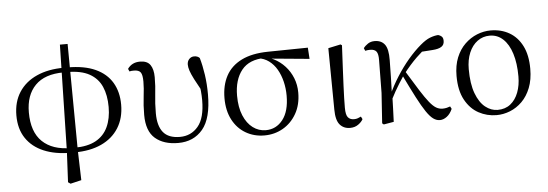

<svg xmlns="http://www.w3.org/2000/svg" viewBox="-54 -849 3516 1233"><g transform="rotate(-5 1704.0 -233.0)"><path d="M339.6 204.1 349.7 2.7 364.6 -680.9H414.3L419.9 2.6L425.7 198.1L355.1 214.8ZM372.9 16.9Q273.6 16.9 200.3 -14Q126.9 -44.9 86.7 -104.8Q46.5 -164.6 46.5 -251.7Q46.5 -339 86.9 -401.5Q127.4 -464 201.7 -497.4Q276 -530.8 377.1 -530.8L372.2 -501.1Q251.1 -501.1 189.5 -438.4Q128 -375.8 128 -264.4Q128 -138.5 193.2 -75.9Q258.5 -13.3 376.8 -13.3ZM398.3 16.9 401.6 -13.3Q485.2 -13.3 538.1 -42.3Q591 -71.4 616.3 -126Q641.6 -180.5 641.6 -254.8Q641.6 -331.1 617.4 -386Q593.3 -440.9 539.6 -471Q485.9 -501.1 397 -501.1L401.1 -530.8Q508.8 -530.8 580.2 -498.1Q651.6 -465.4 687.3 -405.1Q722.9 -344.8 722.9 -262.9Q722.9 -175.9 683.3 -112.8Q643.6 -49.8 571 -16.4Q498.4 16.9 398.3 16.9Z M1066.7 14.6Q973.7 14.6 919 -32.4Q864.4 -79.5 864.4 -184.1Q864.4 -246.2 871.3 -300.9Q878.2 -355.5 878.2 -397.8Q878.2 -441.2 866.6 -457.3Q855 -473.4 823.6 -473.4Q815.8 -473.4 808.2 -472.9Q800.6 -472.4 794.6 -470.4L787.1 -487.6Q800.2 -506.6 820 -517Q839.8 -527.4 867.2 -527.4Q913.9 -527.4 933.4 -498.9Q953 -470.5 953 -419.5Q953 -361.4 946.4 -307.2Q939.9 -252.9 939.9 -187.9Q939.9 -106.5 973.8 -64.9Q1007.8 -23.3 1081.2 -23.3Q1153.4 -23.3 1198.5 -77.1Q1243.7 -130.8 1243.7 -245.9Q1243.7 -274.7 1240.9 -304.8Q1238.1 -334.9 1232.9 -369.8L1249.1 -367.5L1253.3 -293.8Q1222.2 -349.2 1204.2 -384.4Q1186.2 -419.7 1178.8 -442.1Q1171.5 -464.5 1171.5 -481.2Q1171.5 -503 1184.5 -516.8Q1197.6 -530.6 1216.6 -530.6Q1228.2 -530.6 1237.1 -527Q1245.9 -523.4 1252 -516.9Q1266.4 -467.3 1275.2 -407Q1284 -346.7 1284 -280.1Q1284 -125.4 1225.4 -55.4Q1166.8 14.6 1066.7 14.6Z M1623 14.6Q1556.2 14.6 1502.5 -16.8Q1448.8 -48.2 1418.1 -106.9Q1387.5 -165.5 1387.5 -245.6Q1387.5 -328.5 1420 -389.2Q1452.6 -450 1520.2 -483.8Q1587.9 -517.6 1691.8 -519L1949.1 -522.7L1953.8 -450L1687.1 -475.1L1670.2 -481Q1567.5 -480.5 1518.4 -419.1Q1469.4 -357.7 1469.4 -254.5Q1469.4 -179.9 1491.6 -126.9Q1513.9 -73.9 1551.2 -46.1Q1588.6 -18.2 1634.4 -18.2Q1701.4 -18.2 1744 -72.6Q1786.6 -127 1786.6 -227.7Q1786.6 -274.5 1776 -318.2Q1765.4 -361.8 1745.1 -397.3Q1724.7 -432.7 1694 -455.4Q1663.4 -478.1 1622.6 -483L1636 -492Q1683.9 -487.6 1725.2 -466.6Q1766.5 -445.6 1797.2 -411.9Q1827.9 -378.2 1845.3 -334.6Q1862.7 -291.1 1862.7 -240.9Q1862.7 -162.3 1829.7 -104.9Q1796.8 -47.5 1742.5 -16.4Q1688.2 14.6 1623 14.6Z M2174.8 14.4Q2133.3 14.4 2108.7 -14.5Q2084.2 -43.4 2083.8 -111.9L2079.9 -507.9L2160 -525L2168.8 -518.8Q2164.3 -430.3 2161.2 -367.2Q2158.1 -304.2 2156.1 -259Q2154.1 -213.9 2153.2 -180.2Q2152.3 -146.5 2152.3 -117.6Q2152.3 -70.5 2166.4 -54.8Q2180.4 -39.1 2204 -39.1Q2218.8 -39.1 2229.5 -43.2Q2240.3 -47.3 2249.9 -52L2258.8 -34.8Q2249.5 -16.9 2227.5 -1.3Q2205.5 14.4 2174.8 14.4Z M2392 11.1 2382.2 3.1 2395.3 -191.8 2397.8 -402.2Q2398.6 -443.1 2386.6 -458.6Q2374.6 -474.2 2346.2 -474.2Q2337.6 -474.2 2330 -473.3Q2322.3 -472.4 2314.5 -470.4L2307.1 -488Q2318.4 -503.6 2336.7 -515.5Q2355 -527.4 2379.6 -527.4Q2422.5 -527.4 2444.7 -498.4Q2466.9 -469.3 2465.9 -397.8Q2465.9 -346.1 2464.1 -289.8Q2462.3 -233.4 2460.8 -177.6L2463 -174.4Q2461.8 -130 2460.4 -86.7Q2459.1 -43.4 2457.1 0ZM2450.7 -128.6 2436.1 -155.3H2443.2L2450.1 -171Q2478 -232.9 2514.3 -289.9Q2550.5 -346.8 2591.6 -395.1Q2632.8 -443.4 2674.1 -478.1Q2708.9 -507.7 2736.9 -518.4Q2764.8 -529 2789.7 -530.6Q2802.6 -527.2 2812.2 -518.5Q2821.7 -509.8 2821.7 -489.9Q2821.7 -464.7 2802.8 -452.6Q2783.9 -440.5 2746.1 -437.9L2656.1 -431.6L2728.1 -474.7Q2683.4 -441.2 2640.4 -399.5Q2597.4 -357.7 2552.8 -300.4L2547.2 -293.4Q2529.3 -266.1 2514.9 -243.4Q2500.6 -220.8 2485.8 -194.4Q2471 -168.1 2450.7 -128.6ZM2753.4 14.6Q2731.6 14.6 2710.9 -0.4Q2690.3 -15.4 2666.6 -50.5Q2642.8 -85.6 2611.6 -145.5Q2580.4 -205.4 2536.8 -295.8L2558 -317.2Q2605.7 -238.7 2637.9 -188Q2670 -137.3 2693.2 -108.6Q2716.4 -79.9 2735.8 -68.5Q2755.2 -57.1 2777.3 -57.1Q2792 -57.1 2804.9 -60.3Q2817.9 -63.4 2826.5 -67L2834.9 -50.7Q2821.1 -19.1 2798.9 -2.2Q2776.7 14.6 2753.4 14.6Z M3119.1 14.6Q3057.7 14.6 3004.2 -14.3Q2950.7 -43.3 2917.6 -103.8Q2884.5 -164.4 2884.5 -258Q2884.5 -325.8 2905.2 -376.7Q2925.9 -427.5 2961.1 -461.6Q2996.4 -495.8 3039.7 -513.2Q3082.9 -530.6 3127.5 -530.6Q3195.5 -530.6 3247.9 -500.3Q3300.4 -470 3330.4 -410.5Q3360.3 -351.1 3360.3 -263.4Q3360.3 -193 3339.6 -140.7Q3318.9 -88.3 3284.1 -53.9Q3249.2 -19.4 3206.3 -2.4Q3163.5 14.6 3119.1 14.6ZM3129 -18.2Q3178 -18.2 3211.6 -44.9Q3245.2 -71.6 3262.7 -117.6Q3280.2 -163.6 3280.2 -220.9Q3280.2 -306 3260.6 -368.1Q3241.1 -430.2 3204.7 -464Q3168.4 -497.8 3118.8 -497.8Q3074.4 -497.8 3039.7 -472.2Q3005 -446.7 2985.7 -400.7Q2966.4 -354.8 2966.4 -294.9Q2966.4 -200.6 2989.3 -139Q3012.3 -77.4 3049.6 -47.8Q3086.9 -18.2 3129 -18.2Z"/></g></svg>

Font: Source Han Serif JP VF
Style: Regular
Weight: 250
Designer: Ryoko NISHIZUKA 西塚涼子 (kana & ideographs); Frank Grießhammer (Latin, Greek & Cyrillic); Wenlong ZHANG 张文龙 (bopomofo); San
Foundry: Adobe
Version: Version 2.001;hotconv 1.1.0;makeotfexe 2.6.0